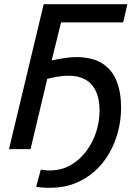

<svg xmlns="http://www.w3.org/2000/svg" viewBox="-20 -713 667 918"><path d="M219 185Q203 185 186.5 184Q170 183 153 180L175 98Q186 100 196 101Q206 102 216 102Q273 102 317 77Q361 52 392.5 10Q424 -32 440 -82.5Q456 -133 456 -185Q456 -239 439 -276Q422 -313 389 -332Q356 -351 308 -351Q285 -351 259.5 -347Q234 -343 206 -336L126 0H23L189 -693H589L569 -606H272L227 -424Q259 -431 289 -435.5Q319 -440 345 -440Q421 -440 468.5 -410Q516 -380 537.5 -325.5Q559 -271 559 -198Q559 -140 544.5 -84.5Q530 -29 502 20Q474 69 432.5 106Q391 143 337.5 164Q284 185 219 185Z"/></svg>

Font: Ubuntu Sans Medium
Style: Italic
Weight: 500
Italic angle: -13.5°
Designer: Dalton Maag Ltd
Foundry: Dalton Maag Ltd
Version: Version 1.006